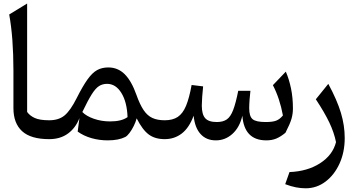

<svg xmlns="http://www.w3.org/2000/svg" viewBox="-20 -774 1998 1068"><path d="M130.9 -754.4V-151.4Q145.5 -130.4 173.3 -117.7Q201.2 -105 253.4 -105H253.9V0H253.4Q151.4 0 103 -44.2Q54.7 -88.4 54.7 -172.4V-380.9Q54.7 -565.4 31.2 -693.4Z M582.5 -398.9Q635.7 -398.9 673.6 -361.3Q711.4 -323.7 738.8 -246.6Q757.8 -192.9 778.6 -161.9Q799.3 -130.9 827.4 -117.9Q855.5 -105 896 -105H896.5V0H896Q842.3 0 807.4 -25.9Q772.5 -51.8 740.2 -115.7Q734.9 -95.2 724.1 -73.5Q713.4 -51.8 700.7 -34.9Q688 -18.1 677.2 -12.2Q640.1 6.8 579.1 6.8Q532.2 6.8 488.8 -5.6Q445.3 -18.1 412.1 -42L421.9 -117.2Q400.9 -62.5 358.2 -31.2Q315.4 0 253.9 0Q237.3 0 237.3 -33.2V-71.8Q237.3 -105 253.9 -105Q307.1 -105 339.6 -132.3Q372.1 -159.7 406.2 -227.5Q440.4 -295.4 467 -332.5Q493.7 -369.6 520.5 -384.3Q547.4 -398.9 582.5 -398.9ZM575.7 -307.6Q550.3 -307.6 530.8 -295.2Q511.2 -282.7 490 -249Q468.8 -215.3 438 -150.9Q459.5 -128.4 501.7 -113.5Q543.9 -98.6 592.8 -98.6Q656.2 -98.6 689.5 -122.6Q686.5 -206.1 655.3 -256.8Q624 -307.6 575.7 -307.6Z M1461.4 6.8Q1338.4 6.8 1328.1 -130.4Q1313 -65.4 1272.9 -29.3Q1232.9 6.8 1180.7 6.8Q1127.4 6.8 1095.5 -28.6Q1063.5 -64 1057.1 -130.4Q1032.2 -63 991.2 -31.5Q950.2 0 896.5 0Q879.9 0 879.9 -33.2V-71.8Q879.9 -105 896.5 -105Q940.9 -105 969 -123.8Q997.1 -142.6 1014.9 -185.5Q1032.7 -228.5 1045.9 -301.3L1109.9 -293.5Q1106.9 -266.6 1104.7 -235.4Q1102.5 -204.1 1102.5 -187Q1102.5 -138.2 1121.3 -116.7Q1140.1 -95.2 1186 -95.2Q1220.7 -95.2 1241.7 -109.9Q1262.7 -124.5 1277.1 -162.4Q1291.5 -200.2 1305.2 -269H1373Q1370.6 -252.4 1368.4 -221.9Q1366.2 -191.4 1366.2 -171.9Q1366.2 -127 1385 -111.1Q1403.8 -95.2 1458 -95.2Q1496.6 -95.2 1516.6 -103Q1536.6 -110.8 1553.7 -131.8Q1536.6 -225.6 1498 -300.3L1569.8 -375.5Q1587.9 -334 1598.6 -282.7Q1609.4 -231.4 1609.4 -170.4Q1609.4 -140.6 1601.3 -112.8Q1593.3 -85 1567.9 -35.6Q1541.5 -13.7 1517.1 -3.4Q1492.7 6.8 1461.4 6.8Z M1897.5 -6.3Q1897.5 72.3 1868.7 135.7Q1839.8 199.2 1790.5 236.3Q1741.2 273.4 1680.2 273.4Q1654.3 273.4 1626.5 268.1Q1598.6 262.7 1566.4 250.5L1590.3 183.1Q1690.4 179.2 1760.5 134Q1830.6 88.9 1849.1 16.6Q1838.4 -37.1 1811.5 -93.3Q1784.7 -149.4 1736.8 -221.7L1806.2 -307.6Q1855 -217.3 1876.2 -146.7Q1897.5 -76.2 1897.5 -6.3Z"/></svg>

Font: Pinar DS1 Medium
Style: Regular
Weight: 500
Designer: Amin Abedi
Version: Version 3.000